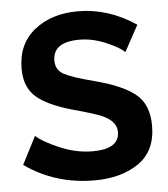

<svg xmlns="http://www.w3.org/2000/svg" viewBox="-52 -762 717 817"><g transform="rotate(-5 306.5 -353.5)"><path d="M497 -524Q479 -544 421 -569Q363 -594 306 -594Q193 -594 193 -514Q193 -474 227.5 -455.5Q262 -437 355 -413Q472 -383 527.5 -338.5Q583 -294 583 -203Q583 -95 508.5 -43.5Q434 8 320 8Q152 8 22 -84L83 -203Q108 -178 179.5 -147Q251 -116 322 -116Q436 -116 436 -189Q436 -235 374 -262Q347 -274 252 -300Q145 -330 98 -372Q51 -414 51 -492Q51 -597 124 -656Q197 -715 310 -715Q441 -715 558 -636Z"/></g></svg>

Font: Raleway-v4020
Style: Bold
Weight: 700
Designer: Matt McInerney, Pablo Impallari, Rodrigo Fuenzalida
Foundry: Matt McInerney, Pablo Impallari, Rodrigo Fuenzalida
Version: Version 4.020;PS 004.020;hotconv 1.0.88;makeotf.lib2.5.64775